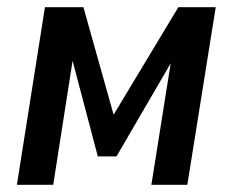

<svg xmlns="http://www.w3.org/2000/svg" viewBox="-20 -514 646 534"><path d="M27 0 105 -494H212L296 -195L476 -494H580L501 0H401L460 -371H474L304 -79H252L175 -371H186L128 0Z"/></svg>

Font: Nunito Sans 10pt Condensed
Style: Bold Italic
Weight: 700
Width: 3
Italic angle: -9°
Designer: Vernon Adams
Foundry: Vernon Adams
Version: Version 3.101;gftools[0.9.27]